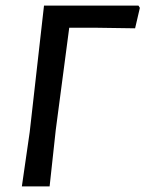

<svg xmlns="http://www.w3.org/2000/svg" viewBox="-20 -663 519 685"><path d="M474 -643 479 -635 462 -562 325 -564H227L179 -200L157 2H58L86 -192L137 -643Z"/></svg>

Font: Alegreya Sans Medium
Style: Italic
Weight: 500
Italic angle: -7°
Designer: Juan Pablo del Peral
Foundry: Huerta Tipografica
Version: Version 2.007